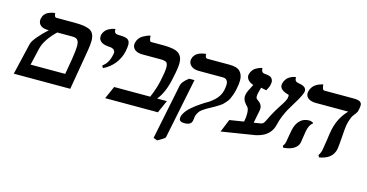

<svg xmlns="http://www.w3.org/2000/svg" viewBox="-81 -958 2971 1554"><g transform="rotate(15 1404.5 -181.5)"><path d="M413.1 -413.1H284.2Q194.3 -326.2 175.8 -247.1L143.1 -106H433.1Q436.5 -127 444.1 -169.4Q451.7 -211.9 455.1 -232.9Q467.8 -312.5 467.8 -346.2Q467.8 -383.3 455.1 -398.2Q442.4 -413.1 413.1 -413.1ZM30.8 0 92.8 -264.2Q98.6 -289.6 134.3 -331.5Q169.9 -373.5 213.9 -413.1H205.1Q166.5 -413.1 145.8 -429.4Q125 -445.8 125 -473.1Q125 -482.9 127 -488.8Q130.9 -508.8 142.8 -523.4Q154.8 -538.1 168.9 -544.7Q183.1 -551.3 196.5 -555.2Q210 -559.1 218.8 -559.6L228 -560.1Q229.5 -525.9 246.1 -525.9H399.9Q496.6 -525.9 533.2 -503.2Q569.8 -480.5 569.8 -419.9Q569.8 -390.1 562 -340.8L503.9 0Z M715.8 -230 705.1 -250Q754.4 -281.7 769 -360.8Q771 -368.7 771 -372.1Q771 -389.6 758.1 -399.4Q745.1 -409.2 721.7 -410.2Q677.2 -412.1 654.3 -427.7Q630.9 -443.4 630.9 -471.2Q630.9 -480 631.8 -484.9Q636.2 -503.9 647.9 -519Q659.7 -534.2 673.6 -542Q687.5 -549.8 700.9 -554.7Q714.4 -559.6 723.1 -560.5L731.9 -562V-558.1Q731.9 -545.4 735.4 -537.6Q738.8 -529.8 745.6 -526.6Q752.4 -523.4 758.1 -522.7Q763.7 -522 772.9 -522Q824.7 -522 845.2 -510Q865.7 -498 865.7 -463.9Q865.7 -448.7 858.9 -410.2Q856 -396 850.8 -380.6Q845.7 -365.2 834.7 -343.8Q823.7 -322.3 808.6 -303Q793.5 -283.7 769.3 -263.7Q745.1 -243.7 715.8 -230Z M1143.6 -535.2Q1234.4 -535.2 1269.3 -509.8Q1304.2 -484.4 1304.2 -429.2Q1304.2 -387.7 1285.2 -301.8Q1260.7 -174.8 1203.6 -106H1285.2L1238.3 0H796.4L843.3 -106H1145.5Q1180.7 -188 1194.3 -256.8Q1210.4 -329.6 1210.4 -368.2Q1210.4 -400.9 1196.8 -410.4Q1183.1 -419.9 1148.4 -419.9H996.6Q956.1 -419.9 933.8 -436.8Q911.6 -453.6 911.6 -481Q911.6 -491.2 913.6 -496.1Q917.5 -516.1 929.9 -532.5Q942.4 -548.8 957.5 -557.9Q972.7 -566.9 987.1 -573.2Q1001.5 -579.6 1011.2 -582L1020.5 -584Q1022.5 -535.2 1037.6 -535.2Z M1291 221.2 1258.3 209 1352.1 -252Q1358.9 -289.1 1413.1 -328.1H1457L1354 178.2Q1351.6 188.5 1291 221.2ZM1535.2 -42Q1535.2 -41 1534.7 -36.6Q1534.2 -32.2 1534.2 -29.8Q1533.7 -26.9 1532.2 -19Q1530.8 -11.2 1530.3 -6.8Q1522.9 29.8 1467.3 29.8Q1423.3 29.8 1423.3 0Q1423.3 -8.3 1424.3 -12.2Q1427.2 -27.3 1437.5 -43.9Q1447.8 -60.5 1459.5 -74Q1471.2 -87.4 1490.5 -103.5Q1509.8 -119.6 1522.7 -129.4Q1535.6 -139.2 1557.1 -153.3L1585.4 -171.9L1609.4 -186Q1617.2 -189.9 1629.2 -199Q1641.1 -208 1658.7 -223.6Q1676.3 -239.3 1690.9 -262.5Q1705.6 -285.6 1710.9 -310.1Q1717.3 -344.7 1717.3 -358.9Q1717.3 -409.2 1671.4 -409.2H1471.2Q1431.6 -409.2 1408.4 -427.5Q1385.3 -445.8 1385.3 -474.1Q1385.3 -477.1 1387.2 -486.8Q1391.1 -505.9 1403.3 -520Q1415.5 -534.2 1430.4 -541Q1445.3 -547.9 1459.7 -551.8Q1474.1 -555.7 1483.9 -556.6L1493.2 -557.1Q1493.2 -522 1514.2 -522H1699.2Q1763.2 -522 1788.6 -494.4Q1814 -466.8 1814 -420.9Q1814 -392.1 1804.2 -344.2Q1798.8 -318.4 1791.3 -297.1Q1783.7 -275.9 1776.4 -260.3Q1769 -244.6 1756.3 -230Q1743.7 -215.3 1734.4 -206.1Q1725.1 -196.8 1707 -185.1Q1689 -173.3 1677.2 -166.5L1642.1 -147Q1618.7 -134.3 1609.1 -128.7Q1599.6 -123 1583.5 -112.1Q1567.4 -101.1 1560.3 -92.5Q1553.2 -84 1545.9 -70.8Q1538.6 -57.6 1535.2 -42Z M2062.5 -127.9Q2079.1 -129.9 2087.9 -139.6Q2096.7 -149.9 2109.9 -178.2Q2138.7 -239.7 2183.6 -308.1Q2217.3 -357.9 2223.6 -381.8Q2225.6 -397.5 2225.6 -400.9Q2225.6 -411.1 2221.7 -411.1Q2147.9 -429.7 2147.9 -472.2Q2147.9 -479 2148.9 -482.9Q2153.3 -503.9 2164.6 -520Q2175.8 -536.1 2189 -544.2Q2202.1 -552.2 2214.6 -557.1Q2227.1 -562 2235.4 -563L2243.7 -564Q2244.6 -542 2252.2 -533.2Q2259.8 -524.4 2281.7 -521Q2342.8 -512.2 2342.8 -475.1Q2342.8 -473.6 2342.3 -470Q2341.8 -466.3 2341.8 -464.8Q2338.9 -451.7 2328.6 -430.4Q2318.4 -409.2 2309.6 -394.5L2281.7 -348.1Q2255.9 -304.7 2246.1 -288.1Q2232.4 -262.7 2216.8 -225.6Q2202.1 -189.9 2194.8 -155.8Q2168.9 -36.6 2013.7 -20L1889.2 0Q1802.7 13.2 1768.6 19L1812.5 -88.9L1931.6 -107.9Q1939 -143.6 1939 -170.9Q1939 -211.9 1927.7 -227.1Q1906.7 -248 1895.8 -266.4Q1884.8 -284.7 1884.8 -306.2Q1884.8 -310.5 1886.7 -324.2Q1890.6 -347.7 1926.8 -413.1Q1899.9 -421.9 1883.8 -438.7Q1867.7 -455.6 1867.7 -476.1Q1867.7 -481.9 1868.7 -485.8Q1873 -505.4 1884.3 -520.8Q1895.5 -536.1 1908.4 -543.9Q1921.4 -551.8 1933.8 -556.9Q1946.3 -562 1954.6 -563.5L1962.9 -564.9Q1962.9 -528.8 1988.8 -524.9Q2001.5 -523.9 2008.8 -523.2Q2016.1 -522.5 2028.3 -519.3Q2040.5 -516.1 2047.4 -510.7Q2054.2 -505.4 2059.6 -495.4Q2064.9 -485.4 2064.9 -471.2Q2064.9 -463.9 2061.5 -450.2Q2060.1 -436 2039.6 -398.9Q2004.4 -406.2 1993.7 -408.2Q1986.8 -386.2 1981.9 -363.8Q1977.5 -345.7 1977.5 -333Q1977.5 -318.4 1983.9 -312Q2002.4 -297.9 2009.8 -291.7Q2017.1 -285.6 2024.4 -272.7Q2031.7 -259.8 2031.7 -244.1Q2031.7 -233.4 2028.8 -220.2L2008.8 -119.1Q2013.2 -120.1 2032.2 -123Q2051.3 -126 2062.5 -127.9Z M2434.1 -161.1Q2432.6 -152.8 2426.3 -110.8Q2424.8 -100.1 2421.9 -82.8Q2418.9 -65.4 2418.5 -62Q2411.6 -30.3 2378.9 -9.8Q2346.2 10.7 2291.5 14.2L2285.2 -1Q2298.8 -13.2 2304.2 -43.9Q2308.1 -61 2312.5 -91.8Q2317.9 -124.5 2321.3 -140.1Q2332 -192.9 2362.1 -222.9Q2392.1 -252.9 2437.5 -252.9Q2456.5 -252.9 2474.1 -242.2L2472.2 -234.9Q2445.8 -219.7 2434.1 -161.1ZM2739.3 -296.9Q2733.9 -268.1 2729.5 -192.9Q2722.7 -104.5 2719.2 -87.9Q2701.2 -2 2592.3 15.1L2583.5 -2Q2599.6 -26.4 2604.5 -53.2Q2606.4 -62 2618.2 -138.2Q2623.5 -181.6 2631.3 -224.1Q2653.8 -331.1 2725.1 -403.8H2454.1Q2413.6 -403.8 2390.9 -419.9Q2368.2 -436 2368.2 -462.9Q2368.2 -467.3 2370.1 -477.1Q2374.5 -498 2386.7 -514.9Q2398.9 -531.7 2413.1 -540.5Q2427.2 -549.3 2441.2 -554.9Q2455.1 -560.5 2464.4 -562.5L2473.1 -564Q2474.1 -544.9 2479.2 -531.5Q2484.4 -518.1 2492.2 -518.1H2736.3Q2777.3 -518.1 2793.2 -508.3Q2809.1 -498.5 2809.1 -478Q2809.1 -470.7 2807.1 -457L2802.2 -433.1Q2801.8 -428.2 2799.3 -423.1Q2796.9 -418 2794.4 -414.6L2787.6 -404.8L2780.3 -395Q2771.5 -384.3 2766.4 -376Q2761.2 -367.7 2753.4 -346.9Q2745.6 -326.2 2739.3 -296.9Z"/></g></svg>

Font: Linux Libertine G
Style: Bold Italic
Weight: 700
Italic angle: -11.5°
Designer: Philipp H. Poll
Foundry: Philipp H. Poll
Version: Version 4.1.0